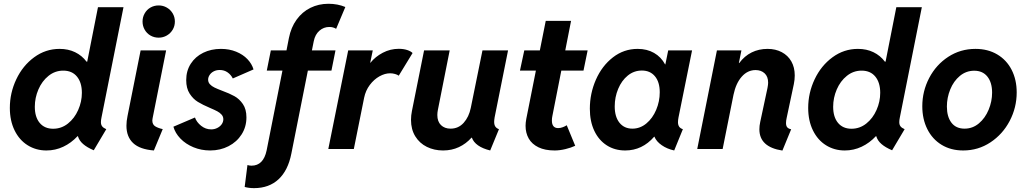

<svg xmlns="http://www.w3.org/2000/svg" viewBox="-20 -790 5444 1018"><path d="M393.1 -67.9H391.1Q357.4 -31.7 315.4 -12Q273.4 7.8 226.1 7.8Q170.9 7.8 126.7 -19.8Q82.5 -47.4 57.4 -98.6Q32.2 -149.9 32.2 -217.8Q32.2 -297.4 66.4 -369.6Q100.6 -441.9 161.1 -486.3Q221.7 -530.8 295.9 -530.8Q341.8 -530.8 378.2 -513.2Q414.6 -495.6 439 -462.9H442.4L499.5 -752H634.8L518.1 -167Q515.1 -153.3 515.1 -142.6Q515.1 -128.9 521.5 -120.4Q527.8 -111.8 543.5 -105L477.1 6.8Q441.4 -8.3 420.7 -26.4Q399.9 -44.4 393.1 -67.9ZM414.1 -297.9Q414.1 -352.1 388.2 -383.8Q362.3 -415.5 315.4 -415.5Q271.5 -415.5 237.1 -387.7Q202.6 -359.9 183.6 -315.7Q164.6 -271.5 164.6 -224.1Q164.6 -169.4 190.4 -138.4Q216.3 -107.4 261.7 -107.4Q305.7 -107.4 340.3 -135Q375 -162.6 394.5 -206.8Q414.1 -251 414.1 -297.9Z M650.4 -123.5Q650.4 -147.5 656.2 -175.3L725.6 -522.9H860.8L789.1 -163.1Q787.6 -156.7 787.6 -151.4Q787.6 -129.4 803.5 -119.9Q819.3 -110.4 842.8 -105.5L795.9 7.8Q721.2 2 685.8 -31.5Q650.4 -64.9 650.4 -123.5ZM735.8 -675.8Q735.8 -699.2 747.1 -719Q758.3 -738.8 777.8 -750Q797.4 -761.2 821.3 -761.2Q844.7 -761.2 864.5 -749.8Q884.3 -738.3 895.8 -718.8Q907.2 -699.2 907.2 -675.8Q907.2 -652.3 895.8 -632.8Q884.3 -613.3 864.5 -601.8Q844.7 -590.3 821.3 -590.3Q797.4 -590.3 777.8 -601.6Q758.3 -612.8 747.1 -632.6Q735.8 -652.3 735.8 -675.8Z M899.4 -118.2 1013.7 -167Q1022.5 -142.1 1046.4 -123Q1070.3 -104 1099.6 -104Q1117.2 -104 1132.1 -111.6Q1147 -119.1 1155.5 -131.3Q1164.1 -143.6 1164.1 -157.7Q1164.1 -171.9 1155 -182.1Q1146 -192.4 1132.3 -199.7Q1118.7 -207 1093.3 -217.8Q1054.2 -234.4 1029.1 -249.8Q1003.9 -265.1 985.6 -293.5Q967.3 -321.8 967.3 -365.2Q967.3 -414.6 991.5 -452.1Q1015.6 -489.7 1057.6 -510.3Q1099.6 -530.8 1151.4 -530.8Q1195.8 -530.8 1232.2 -515.9Q1268.6 -501 1292 -476.3Q1315.4 -451.7 1324.2 -421.9L1214.4 -374Q1204.6 -393.6 1186.8 -406.2Q1168.9 -418.9 1145 -418.9Q1127 -418.9 1113 -411.6Q1099.1 -404.3 1091.3 -392.3Q1083.5 -380.4 1083.5 -367.7Q1083.5 -353.5 1093 -343.3Q1102.5 -333 1117.2 -325.9Q1131.8 -318.8 1157.2 -309.1Q1197.3 -294.4 1223.1 -280Q1249 -265.6 1267.8 -238.3Q1286.6 -210.9 1286.6 -167.5Q1286.6 -117.7 1261.2 -77.6Q1235.8 -37.6 1191.9 -14.9Q1147.9 7.8 1094.2 7.8Q1046.9 7.8 1005.6 -9.3Q964.4 -26.4 936.5 -55.4Q908.7 -84.5 899.4 -118.2Z M1416 -522.9H1499L1511.7 -587.9Q1522.9 -645 1552.7 -686Q1582.5 -727.1 1626 -748.5Q1669.4 -770 1721.7 -770Q1770 -770 1811 -752.9L1762.2 -637.2Q1746.6 -647 1726.1 -647Q1696.3 -647 1673.6 -627.2Q1650.9 -607.4 1643.6 -571.8L1633.8 -522.9H1758.8L1737.3 -415.5H1612.3L1524.9 23.9Q1507.3 113.8 1456.8 160.6Q1406.2 207.5 1327.1 207.5Q1299.3 207.5 1277.3 201.2L1292 85Q1302.2 88.4 1313.5 88.4Q1376.5 88.4 1393.6 7.8L1477.5 -415.5H1394.5Z M1826.2 -522.9H1956.5L1942.9 -457.5H1944.3Q1969.7 -489.3 2009.5 -510.3Q2049.3 -531.2 2094.2 -531.2Q2119.6 -531.2 2139.2 -524.7Q2158.7 -518.1 2167.5 -508.8L2094.2 -388.7Q2087.4 -394 2074.5 -397.7Q2061.5 -401.4 2048.3 -401.4Q2021 -401.4 1991.9 -385.3Q1962.9 -369.1 1940.7 -339.6Q1918.5 -310.1 1910.6 -271.5L1856 0H1720.7Z M2159.2 -154.3Q2159.2 -177.7 2164.1 -201.7L2228.5 -522.9H2364.3L2301.8 -208Q2298.8 -193.4 2298.8 -180.2Q2298.8 -145.5 2318.1 -126.7Q2337.4 -107.9 2369.1 -107.9Q2410.6 -107.9 2438.5 -138.9Q2466.3 -169.9 2476.1 -217.8L2538.1 -522.9H2673.8L2602.5 -167.5Q2600.1 -152.8 2600.1 -144Q2600.1 -128.4 2606.2 -119.1Q2612.3 -109.9 2625.5 -105L2579.1 7.8Q2539.1 -2 2514.6 -19.3Q2490.2 -36.6 2481.9 -60.1H2480Q2451.2 -27.8 2413.1 -10Q2375 7.8 2329.1 7.8Q2282.2 7.8 2243.4 -11.2Q2204.6 -30.3 2181.9 -67.1Q2159.2 -104 2159.2 -154.3Z M2766.6 -123Q2766.6 -139.6 2770.5 -160.2L2821.3 -415.5H2736.8L2759.8 -522.9H2842.3L2873.5 -679.2H3007.8L2977.1 -522.9H3095.7L3073.7 -415.5H2956.1L2908.7 -174.8Q2906.2 -164.1 2906.2 -150.9Q2906.2 -110.8 2939.5 -110.8Q2951.7 -110.8 2964.4 -115.7Q2977.1 -120.6 2984.9 -126L3029.8 -17.1Q3008.3 -6.8 2978 0.5Q2947.8 7.8 2920.9 7.8Q2869.6 7.8 2835 -9Q2800.3 -25.9 2783.4 -55.4Q2766.6 -85 2766.6 -123Z M3107.4 -213.4Q3107.4 -294.4 3139.6 -367.7Q3171.9 -440.9 3229.7 -485.8Q3287.6 -530.8 3360.8 -530.8Q3410.6 -530.8 3448 -509.3Q3485.4 -487.8 3506.3 -448.7H3507.8L3522.9 -522.9H3649.4L3577.6 -168Q3574.7 -153.3 3574.7 -142.1Q3574.7 -127.9 3580.8 -118.7Q3586.9 -109.4 3600.6 -105L3554.7 7.8Q3516.6 -0.5 3488.3 -20.3Q3460 -40 3449.7 -65.4H3448.7Q3385.3 7.8 3294.9 7.8Q3239.7 7.8 3197.3 -19.3Q3154.8 -46.4 3131.1 -96.4Q3107.4 -146.5 3107.4 -213.4ZM3478 -300.8Q3478 -355 3452.6 -385.5Q3427.2 -416 3383.3 -416Q3341.3 -416 3308.6 -389.4Q3275.9 -362.8 3257.6 -318.8Q3239.3 -274.9 3239.3 -225.6Q3239.3 -170.9 3264.4 -139.4Q3289.6 -107.9 3333 -107.9Q3374 -107.9 3407.2 -135.5Q3440.4 -163.1 3459.2 -207.8Q3478 -252.4 3478 -300.8Z M4006.3 -104.5Q4006.3 -122.6 4010.7 -143.1L4049.3 -323.7Q4052.7 -341.8 4052.7 -351.6Q4052.7 -383.8 4034.2 -401.1Q4015.6 -418.5 3986.3 -418.5Q3943.8 -418.5 3912.8 -383.5Q3881.8 -348.6 3869.1 -287.6L3811.5 0H3676.8L3781.2 -522.9H3911.1L3897.5 -455.6H3899.4Q3927.2 -493.2 3965.3 -512Q4003.4 -530.8 4049.8 -530.8Q4092.3 -530.8 4125 -513.4Q4157.7 -496.1 4175.8 -464.4Q4193.8 -432.6 4193.8 -390.1Q4193.8 -367.2 4189 -344.2L4150.9 -164.6Q4147.5 -149.4 4147.5 -137.7Q4147.5 -122.6 4154.1 -115Q4160.6 -107.4 4174.8 -104.5L4128.4 8.3Q4006.3 -10.3 4006.3 -104.5Z M4626 -67.9H4624Q4590.3 -31.7 4548.3 -12Q4506.3 7.8 4459 7.8Q4403.8 7.8 4359.6 -19.8Q4315.4 -47.4 4290.3 -98.6Q4265.1 -149.9 4265.1 -217.8Q4265.1 -297.4 4299.3 -369.6Q4333.5 -441.9 4394 -486.3Q4454.6 -530.8 4528.8 -530.8Q4574.7 -530.8 4611.1 -513.2Q4647.5 -495.6 4671.9 -462.9H4675.3L4732.4 -752H4867.7L4751 -167Q4748 -153.3 4748 -142.6Q4748 -128.9 4754.4 -120.4Q4760.7 -111.8 4776.4 -105L4710 6.8Q4674.3 -8.3 4653.6 -26.4Q4632.8 -44.4 4626 -67.9ZM4647 -297.9Q4647 -352.1 4621.1 -383.8Q4595.2 -415.5 4548.3 -415.5Q4504.4 -415.5 4470 -387.7Q4435.5 -359.9 4416.5 -315.7Q4397.5 -271.5 4397.5 -224.1Q4397.5 -169.4 4423.3 -138.4Q4449.2 -107.4 4494.6 -107.4Q4538.6 -107.4 4573.2 -135Q4607.9 -162.6 4627.4 -206.8Q4647 -251 4647 -297.9Z M4870.1 -226.6Q4870.1 -306.6 4906.7 -376.7Q4943.4 -446.8 5007.8 -488.8Q5072.3 -530.8 5151.9 -530.8Q5217.8 -530.8 5267.3 -501.5Q5316.9 -472.2 5343.8 -419.7Q5370.6 -367.2 5370.6 -299.8Q5370.6 -219.7 5333.5 -148.9Q5296.4 -78.1 5231.4 -35.2Q5166.5 7.8 5086.9 7.8Q5021.5 7.8 4972.4 -22.2Q4923.3 -52.2 4896.7 -105.5Q4870.1 -158.7 4870.1 -226.6ZM5240.2 -298.8Q5240.2 -352.5 5215.3 -383.8Q5190.4 -415 5145.5 -415Q5102.5 -415 5069.3 -387.5Q5036.1 -359.9 5018.3 -315.9Q5000.5 -272 5000.5 -225.1Q5000.5 -170.9 5024.7 -139.4Q5048.8 -107.9 5094.2 -107.9Q5137.2 -107.9 5170.4 -136Q5203.6 -164.1 5221.9 -208.3Q5240.2 -252.4 5240.2 -298.8Z"/></svg>

Font: Reddit Sans Fudge
Style: Bold
Weight: 700
Italic angle: -11.25°
Designer: Stephen Hutchings
Version: Version 1.013